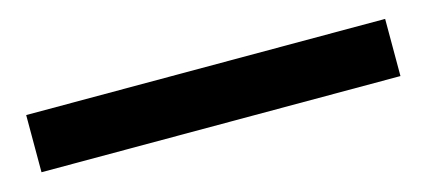

<svg xmlns="http://www.w3.org/2000/svg" viewBox="-26 -27 619 279"><g transform="rotate(-15 283.5 112.0)"><path d="M14 155H554V69H14Z"/></g></svg>

Font: Source Han Sans SC Bold
Style: Regular
Weight: 700
Designer: Ryoko NISHIZUKA (kana & ideographs); Paul D. Hunt (Latin, Greek & Cyrillic); Wenlong ZHANG (bopomofo); Sandoll Communica
Foundry: Adobe Systems Incorporated
Version: Version 1.001;PS 1.001;hotconv 1.0.78;makeotf.lib2.5.61930